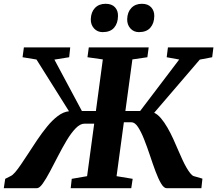

<svg xmlns="http://www.w3.org/2000/svg" viewBox="-45 -993 1146 1013"><path d="M-25 0 -17.5 -49.5 10 -63.5Q21 -68 34.8 -84Q48.5 -100 65.2 -124.5Q82 -149 100.5 -177.5Q124 -214 150 -252.8Q176 -291.5 203.5 -325.2Q231 -359 260.2 -381Q289.5 -403 319 -406L147.5 -679L74 -691L81 -743H325.5L320 -691L242 -678.5L387 -407.5H461L497.5 -679.5L416.5 -691L423.5 -743H739.5L732.5 -691L653.5 -679.5L616.5 -407.5H694.5L900.5 -679L834.5 -691L841 -743H1081L1074.5 -691L1009 -678.5L768.5 -398Q787 -389.5 804.5 -368.8Q822 -348 838.2 -320Q854.5 -292 869 -260.2Q883.5 -228.5 896.5 -197.5Q907.5 -172 918 -149.2Q928.5 -126.5 939 -108.5Q949.5 -90.5 959 -78.8Q968.5 -67 976.5 -64L1023 -50.5L1017.5 0H834.5Q819.5 0 804.8 -25Q790 -50 775.2 -89.8Q760.5 -129.5 745.8 -174Q731 -218.5 715.2 -258.2Q699.5 -298 683 -323Q666.5 -348 648 -348H608.5L570 -63.5L655 -49.5L647.5 0H328L333.5 -49.5L414.5 -63.5L452 -340.5H400.5Q378 -340.5 354.2 -316Q330.5 -291.5 307.2 -252.8Q284 -214 261.5 -170.2Q239 -126.5 218.5 -87.8Q198 -49 180.5 -24.5Q163 0 149.5 0ZM496.5 -823.5Q469 -823.5 451.2 -843Q433.5 -862.5 434 -891.5Q435 -929 456 -951Q477 -973 512 -973Q545 -973 561.8 -954.5Q578.5 -936 577.5 -908Q577 -870 557 -846.8Q537 -823.5 496.5 -823.5ZM688 -823.5Q660.5 -823.5 643 -843Q625.5 -862.5 626 -891.5Q627 -929 648 -951Q669 -973 703.5 -973Q735.5 -973 752.5 -954.5Q769.5 -936 769 -908Q768.5 -870 748.2 -846.8Q728 -823.5 688 -823.5Z"/></svg>

Font: Merriweather ExtraBold
Style: Italic
Weight: 800
Italic angle: -7.8°
Version: Version 2.101